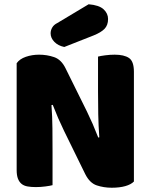

<svg xmlns="http://www.w3.org/2000/svg" viewBox="-20 -871 705 899"><path d="M607 -21Q593 -7 566.5 0.5Q540 8 503 8Q466 8 433 -3Q400 -14 379 -56L280 -258Q265 -289 253 -316.5Q241 -344 227 -380L221 -379Q225 -325 225.5 -269Q226 -213 226 -159V-4Q215 -1 192.5 2Q170 5 148 5Q126 5 109 2Q92 -1 81 -10Q70 -19 64 -34.5Q58 -50 58 -75V-575Q72 -595 101 -605Q130 -615 163 -615Q200 -615 233.5 -603.5Q267 -592 287 -551L387 -349Q402 -318 414 -290.5Q426 -263 440 -227L445 -228Q441 -282 440 -336Q439 -390 439 -444V-606Q450 -609 472.5 -612Q495 -615 517 -615Q561 -615 584 -599.5Q607 -584 607 -535ZM395 -851Q444 -847 465 -827.5Q486 -808 486 -782Q486 -753 469.5 -736Q453 -719 418 -705L281 -651Q252 -657 234.5 -675Q217 -693 217 -715Q217 -729 224.5 -742Q232 -755 248 -763Z"/></svg>

Font: BALOOCHETTANREGULAR
Style: Book
Weight: 400
Designer: Maithili Shingre and Ek Type
Foundry: Ek Type
Version: Version 1.100;PS 1.000;hotconv 1.0.88;makeotf.lib2.5.647800;